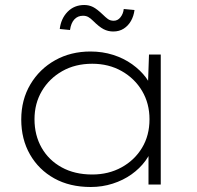

<svg xmlns="http://www.w3.org/2000/svg" viewBox="-20 -738 787 768"><path d="M343 10Q259 10 197 -24.5Q135 -59 100 -120Q65 -181 65 -260Q65 -339 101.5 -400.5Q138 -462 200.5 -497Q263 -532 342 -532Q390 -532 432.5 -518.5Q475 -505 508.5 -481Q542 -457 564 -427.5Q586 -398 592 -365L571 -376L576 -520H623V0H574V-138L592 -159Q584 -125 561.5 -94.5Q539 -64 506 -40.5Q473 -17 431 -3.5Q389 10 343 10ZM349 -40Q414 -40 466 -68.5Q518 -97 548 -146.5Q578 -196 578 -261Q578 -324 548.5 -374Q519 -424 467 -453.5Q415 -483 349 -483Q281 -483 229 -453.5Q177 -424 147.5 -374Q118 -324 118 -261Q118 -197 146.5 -147Q175 -97 227 -68.5Q279 -40 349 -40ZM433 -612Q412 -612 394 -621.5Q376 -631 352 -655Q342 -665 333 -670Q324 -675 312 -675Q291 -675 277.5 -660.5Q264 -646 260 -618L219 -622Q224 -664 250.5 -691Q277 -718 317 -718Q336 -718 352 -710Q368 -702 392 -679Q402 -669 411.5 -662Q421 -655 435 -655Q451 -655 462 -669Q473 -683 475 -702L518 -698Q515 -674 504 -654.5Q493 -635 475 -623.5Q457 -612 433 -612Z"/></svg>

Font: Lexend Exa ExtraLight
Style: Regular
Weight: 250
Designer: Bonnie Shaver-Troup, Thomas Jockin
Foundry: Lexend
Version: Version 1.007